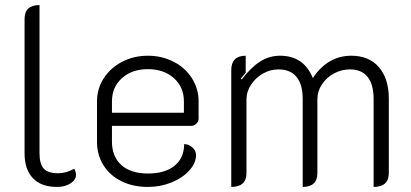

<svg xmlns="http://www.w3.org/2000/svg" viewBox="-20 -729 1621 758"><path d="M77 -123V-654Q77 -709 136 -709V-124Q136 -81 153 -63Q170 -45 209 -45Q242 -45 273 -63Q280 -51 280 -38Q280 -19 258.5 -5Q237 9 205 9Q142 9 109.5 -26Q77 -61 77 -123Z M363 -169V-328Q363 -379 389.5 -420Q416 -461 462 -485Q508 -509 564 -509Q619 -509 665 -485.5Q711 -462 737.5 -420.5Q764 -379 764 -329V-260Q764 -249 755 -240.5Q746 -232 735 -232H422V-170Q422 -111 459 -77.5Q496 -44 564 -44Q632 -44 669.5 -75Q707 -106 707 -160Q725 -160 739.5 -147Q754 -134 754 -117Q754 -85 727 -55.5Q700 -26 656.5 -8.5Q613 9 564 9Q505 9 459.5 -13.5Q414 -36 388.5 -76.5Q363 -117 363 -169ZM706 -284V-329Q706 -385 666.5 -420.5Q627 -456 564 -456Q501 -456 461.5 -420.5Q422 -385 422 -329V-284Z M893 -452Q893 -509 950 -509V-442L931 -419L934 -415Q970 -462 1006 -485.5Q1042 -509 1086 -509Q1179 -509 1215 -421Q1274 -509 1367 -509Q1437 -509 1476 -463.5Q1515 -418 1515 -340V-46Q1515 9 1455 9V-339Q1455 -395 1431.5 -425Q1408 -455 1361 -455Q1328 -455 1298.5 -439Q1269 -423 1251 -396Q1233 -369 1233 -337V-46Q1233 9 1175 9V-339Q1175 -395 1151 -425Q1127 -455 1079 -455Q1047 -455 1018 -438.5Q989 -422 971 -394.5Q953 -367 953 -337V-46Q953 9 893 9Z"/></svg>

Font: K2D ExtraLight
Style: Regular
Weight: 275
Designer: Katatrad Aksorn Co.,Ltd.
Foundry: Cadson Demak Co.,Ltd.
Version: Version 1.000; ttfautohint (v1.6)